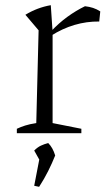

<svg xmlns="http://www.w3.org/2000/svg" viewBox="-20 -514 417 741"><path d="M363 -431Q265 -432 177 -376V-393Q207 -425 240 -449Q273 -473 308 -490Q325 -488 339 -483.5Q353 -479 367 -470ZM45 0V-17Q60 -24 77 -29.5Q94 -35 120 -39L129 -397L78 -457Q124 -485 176 -494L183 -391V-39L294 -17V0ZM112 203 134 89 193 86Q181 116 166 146Q151 176 131 207ZM140 117 112 67Q125 54 138 48Q151 42 166 38Q175 47 181.5 58.5Q188 70 193 86Z"/></svg>

Font: Piazzolla Thin ExtraLight
Style: Regular
Weight: 250
Version: Version 2.005